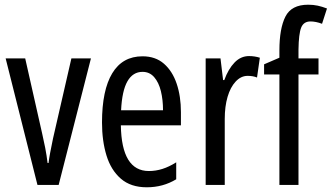

<svg xmlns="http://www.w3.org/2000/svg" viewBox="-20 -785 1408 815"><path d="M139 0 4 -537H87L159 -218Q166 -188 172 -157Q178 -126 182 -93H186Q188 -110 193 -137Q198 -164 205 -197L283 -537H366L229 0Z M585 -546Q640 -546 676 -514.5Q712 -483 730 -429.5Q748 -376 748 -309V-253H493Q496 -59 612 -59Q641 -59 669.5 -68Q698 -77 728 -96V-24Q672 10 603 10Q535 10 493 -26.5Q451 -63 432 -125Q413 -187 413 -265Q413 -402 456.5 -474Q500 -546 585 -546ZM585 -480Q544 -480 521 -440Q498 -400 494 -317H672Q672 -361 663 -398Q654 -435 634.5 -457.5Q615 -480 585 -480Z M1037 -547Q1061 -547 1083 -540L1071 -456Q1054 -463 1031 -463Q1003 -463 980.5 -439Q958 -415 946 -374Q934 -333 934 -280V0H853V-537H916L927 -445H932Q949 -492 975.5 -519.5Q1002 -547 1037 -547Z M1332 -469H1247V0H1166V-469H1101V-512L1166 -540V-571Q1166 -664 1191.5 -714.5Q1217 -765 1288 -765Q1310 -765 1328.5 -761Q1347 -757 1368 -749L1347 -684Q1334 -689 1321.5 -691.5Q1309 -694 1298 -694Q1269 -694 1258.5 -668Q1248 -642 1247 -574V-537H1332Z"/></svg>

Font: Noto Sans Oriya ExtCond
Style: Regular
Weight: 400
Width: 2
Designer: Amélie Bonet and Sol Matas
Foundry: Google LLC
Version: Version 2.006; ttfautohint (v1.8.4.7-5d5b)